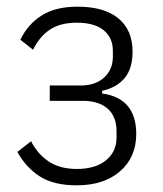

<svg xmlns="http://www.w3.org/2000/svg" viewBox="-20 -543 488 575"><path d="M210 12Q141 12 99.5 -14.5Q58 -41 32 -88L73 -120Q93 -81 126.5 -59Q160 -37 210 -37Q266 -37 297.5 -63Q329 -89 329 -131V-150Q329 -194 302.5 -217.5Q276 -241 227 -241H129V-287H222Q266 -287 292 -311Q318 -335 318 -373V-391Q318 -430 290.5 -452.5Q263 -475 210 -475Q160 -475 129 -454Q98 -433 79 -394L41 -424Q63 -470 104.5 -496.5Q146 -523 212 -523Q292 -523 334.5 -488Q377 -453 377 -388Q377 -338 353.5 -309.5Q330 -281 286 -271V-263Q337 -256 362.5 -225.5Q388 -195 388 -142Q388 -72 339.5 -30Q291 12 210 12Z"/></svg>

Font: IBM Plex Sans Condensed Light
Style: Regular
Weight: 300
Width: 3
Designer: Mike Abbink, Paul van der Laan, Pieter van Rosmalen
Foundry: Bold Monday
Version: Version 3.201